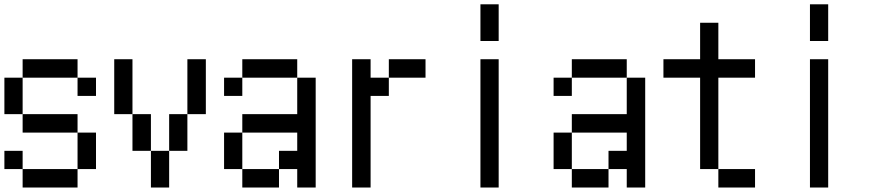

<svg xmlns="http://www.w3.org/2000/svg" viewBox="-20 -796 4040 874"><path d="M0 -276.4V-442.4H83V-526.4H333V-442.4H417V-359.4H333V-442.4H83V-276.4H333V-192.4H83V-276.4ZM0 -26.4V-109.4H83V-26.4ZM333 -192.4H417V-26.4H333V57.6H83V-26.4H333Z M500 -276.4V-526.4H583V-276.4H667V-109.4H750V-276.4H833V-526.4H917V-276.4H833V-109.4H750V57.6H667V-109.4H583V-276.4Z M1000 -359.4V-442.4H1083V-359.4ZM1000 -26.4V-192.4H1083V-276.4H1333V-442.4H1083V-526.4H1333V-442.4H1417V57.6H1333V-26.4H1250V57.6H1083V-26.4H1250V-109.4H1333V-192.4H1083V-26.4Z M1583 57.6V-526.4H1667V-442.4H1750V-359.4H1667V57.6ZM1750 -442.4V-526.4H1917V-442.4Z M2167 -609.4V-776.4H2250V-609.4ZM2167 57.6V-526.4H2250V57.6Z M2500 -359.4V-442.4H2583V-359.4ZM2500 -26.4V-192.4H2583V-276.4H2833V-442.4H2583V-526.4H2833V-442.4H2917V57.6H2833V-26.4H2750V57.6H2583V-26.4H2750V-109.4H2833V-192.4H2583V-26.4Z M3000 -442.4V-526.4H3167V-692.4H3250V-526.4H3417V-442.4H3250V-26.4H3167V-442.4ZM3250 -26.4H3417V57.6H3250Z M3667 -609.4V-776.4H3750V-609.4ZM3667 57.6V-526.4H3750V57.6Z"/></svg>

Font: KH Dot Kodenmachou 12
Style: Regular
Weight: 400
Designer: Original version for X68000 by Keitarou Hiraki (http://hp.vector.co.jp/authors/VA000874/) / TrueType conversion by Homem
Version: Version 1.00.20150527